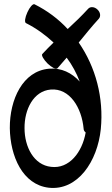

<svg xmlns="http://www.w3.org/2000/svg" viewBox="-20 -867 548 939"><path d="M261 -533C276 -550 291 -567 306 -585C333 -549 354 -510 370 -468C331 -511 280 -536 220 -531C91 -520 27 -380 28 -240C30 -102 91 36 218 51C360 67 457 -78 473 -236C488 -389 448 -539 365 -659C397 -698 429 -738 463 -775C474 -787 471 -807 457 -820C443 -834 423 -836 412 -825C380 -790 346 -757 311 -725C266 -774 211 -815 149 -846C141 -850 125 -832 114 -807C102 -781 99 -758 107 -754C157 -729 202 -696 242 -659C223 -641 205 -622 187 -603C181 -597 193 -576 213 -556C233 -537 254 -526 261 -533ZM230 -51C145 -60 100 -149 100 -240C99 -332 144 -422 228 -429C321 -437 380 -340 389 -237C389 -230 393 -224 399 -219C382 -122 318 -40 230 -51Z"/></svg>

Font: Nupuram Condensed Medium
Style: Regular
Weight: 500
Width: 3
Designer: Santhosh Thottingal (santhosh.thottingal@gmail.com)
Foundry: SMC
Version: Version 1.000